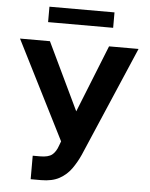

<svg xmlns="http://www.w3.org/2000/svg" viewBox="-60 -958 792 1017"><g transform="rotate(5 335.5 -449.5)"><path d="M141.7 9.9V-115.1H181.1Q225.1 -115.1 245 -131.4Q264.9 -147.7 275.9 -180L284.8 -203.8L20.6 -727.3H179.7L350.9 -369.3L494 -727.3H650.9L400.2 -142.8Q382.1 -102.3 357.4 -67.5Q332.7 -32.7 294.4 -11.4Q256 9.9 196.4 9.9ZM507.1 -909.1V-827.1H161.2V-909.1Z"/></g></svg>

Font: Inter UI
Style: Bold
Weight: 700
Designer: Rasmus Andersson
Foundry: rsms
Version: 3.2;8d6f07862